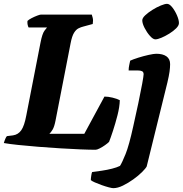

<svg xmlns="http://www.w3.org/2000/svg" viewBox="-31 -780 952 1000"><path d="M467 0Q436 0 387.5 -2Q339 -4 282 -7.5Q225 -11 168.5 -15.5Q112 -20 64.5 -25Q17 -30 -11 -35Q-8 -46 -3.5 -56.5Q1 -67 5 -71L37 -75Q64 -79 80 -102Q96 -125 106 -179L180 -558Q189 -605 201 -620.5Q213 -636 214 -637H118Q115 -642 113 -651Q111 -660 112 -671Q119 -678 133.5 -685.5Q148 -693 162.5 -698.5Q177 -704 182 -704H447Q449 -699 452 -686.5Q455 -674 452 -655L404 -642Q391 -639 378 -632.5Q365 -626 354.5 -609Q344 -592 337 -556L258 -151Q252 -120 243 -105Q234 -90 226 -83H408L513 -277Q532 -277 555 -271.5Q578 -266 593 -258Q592 -223 581 -180Q570 -137 557.5 -99Q545 -61 537 -41Q530 -34 516 -24Q502 -14 488 -7Q474 0 467 0ZM559 200Q552 200 535 195.5Q518 191 498.5 184Q479 177 463 170Q447 163 442 158Q442 149 444.5 133.5Q447 118 449 116Q472 113 499.5 109Q527 105 552.5 98.5Q578 92 594 84Q605 67 623 22.5Q641 -22 663 -122Q677 -184 689.5 -243Q702 -302 709.5 -343.5Q717 -385 717 -393Q717 -405 709 -409Q701 -413 687 -413H639Q639 -427 642 -440.5Q645 -454 647 -464Q662 -471 689 -479.5Q716 -488 743 -494Q770 -500 783 -500Q817 -500 836 -486.5Q855 -473 855 -446Q855 -428 852 -406.5Q849 -385 841 -351L733 87Q728 97 709 116Q690 135 663.5 154Q637 173 609.5 186.5Q582 200 559 200ZM778 -575Q766 -575 750 -593Q734 -611 722 -634.5Q710 -658 710 -674Q710 -686 725.5 -700.5Q741 -715 763.5 -729Q786 -743 807 -751.5Q828 -760 839 -760Q852 -760 866.5 -741.5Q881 -723 891 -699.5Q901 -676 901 -660Q901 -647 886.5 -632.5Q872 -618 851 -605Q830 -592 810 -583.5Q790 -575 778 -575Z"/></svg>

Font: Texturina Black
Style: Italic
Weight: 900
Italic angle: -11°
Designer: Guillermo Torres Carreño
Foundry: Omnibus-Type
Version: Version 1.002; ttfautohint (v1.8.3)